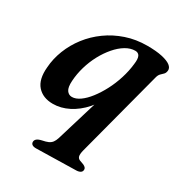

<svg xmlns="http://www.w3.org/2000/svg" viewBox="-170 -592 896 955"><g transform="rotate(30 278.0 -114.5)"><path d="M347 -183.5 364.5 -172Q343.5 -115.5 307 -74.2Q270.5 -33 226.2 -10.5Q182 12 136.5 12Q79 12 47.2 -23.8Q15.5 -59.5 22 -131.5Q25.5 -182.5 45 -232.2Q64.5 -282 98.2 -325.8Q132 -369.5 177.8 -402.5Q223.5 -435.5 279.8 -454.5Q336 -473.5 400 -473.5Q451.5 -473.5 485.5 -466Q519.5 -458.5 535.8 -446Q552 -433.5 550.5 -417.5Q549 -403.5 541.8 -396.2Q534.5 -389 526.2 -381Q518 -373 514 -357L384 137Q378 161 380.8 172.2Q383.5 183.5 395 188.5L418.5 197Q427 201 431.5 205.8Q436 210.5 436 217.5Q436 228.5 427.5 234.2Q419 240 404 240.5L177.5 245.5Q162 246 153.8 240.8Q145.5 235.5 145.5 225Q145.5 215.5 153.5 208.2Q161.5 201 181 196.5Q202 192.5 214.8 186.8Q227.5 181 235 171Q242.5 161 247.5 145.5ZM163 -135Q160.5 -97 171.8 -81Q183 -65 201.5 -65Q223.5 -65 247.5 -82Q271.5 -99 294.5 -128.8Q317.5 -158.5 337.2 -196.2Q357 -234 370.5 -276.8Q384 -319.5 388.5 -361.5Q393 -393.5 385.8 -407.8Q378.5 -422 361 -422Q333.5 -422 306 -405.5Q278.5 -389 253.8 -360.2Q229 -331.5 209.2 -294.8Q189.5 -258 177.5 -217Q165.5 -176 163 -135Z"/></g></svg>

Font: Fraunces SemiBold
Style: Italic
Weight: 600
Italic angle: -16°
Version: Version 1.000;[b76b70a41]